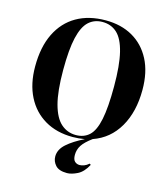

<svg xmlns="http://www.w3.org/2000/svg" viewBox="-139 -852 1050 1200"><g transform="rotate(15 386.0 -251.5)"><path d="M407 241Q355 241 332.5 216Q310 191 310 159Q310 114 351 77.5Q392 41 461 7Q422 14 383 14Q279 14 202.5 -31Q126 -76 84.5 -158Q43 -240 43 -352Q43 -478 86 -565.5Q129 -653 208 -698.5Q287 -744 396 -744Q496 -744 570.5 -701.5Q645 -659 687 -578.5Q729 -498 729 -383Q729 -241 671.5 -142Q614 -43 508 -6Q462 28 444 56Q426 84 426 118Q426 148 439 160Q452 172 470 172Q483 172 498.5 166.5Q514 161 530 147L538 153Q511 204 473.5 222.5Q436 241 407 241ZM399 -3Q452 -3 486 -35Q520 -67 536 -144.5Q552 -222 552 -358Q552 -495 532 -576.5Q512 -658 473.5 -693.5Q435 -729 379 -729Q326 -729 290 -696Q254 -663 236 -586Q218 -509 218 -376Q218 -238 240 -156.5Q262 -75 303 -39Q344 -3 399 -3Z"/></g></svg>

Font: Literata 72pt
Style: Bold
Weight: 700
Designer: Latin by Veronika Burian and Jose Scaglione. Greek by Irene Vlachou. Cyrillic by Vera Evstafieva.
Foundry: TypeTogether
Version: Version 3.002